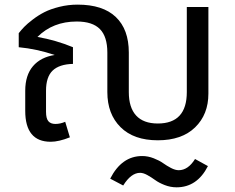

<svg xmlns="http://www.w3.org/2000/svg" viewBox="-20 -594 1004 821"><path d="M778.8 -564H871.1V-193.8Q871.1 -104.5 814.2 -49.3Q757.3 5.9 654.8 5.9Q551.8 5.9 495.4 -50.3Q439 -106.4 439 -200.2V-369.1Q439 -437.5 407.2 -469.7Q375.5 -502 308.1 -502Q206.1 -502 140.1 -436Q218.8 -422.4 292 -392.1V-320.8Q233.4 -319.3 205.1 -292.2Q176.8 -265.1 176.8 -206.1V-116.2Q176.8 -87.4 186.8 -75.7Q196.8 -64 216.8 -64Q237.8 -64 258.8 -73.2L278.8 -6.8Q231.4 12.2 196.8 12.2Q87.9 12.2 87.9 -120.1V-206.1Q87.9 -272 120.8 -310.8Q153.8 -349.6 213.9 -358.9Q137.2 -384.8 60.1 -392.1V-452.1Q71.3 -466.3 83.7 -479.2Q96.2 -492.2 120.1 -510.5Q144 -528.8 169.9 -542Q195.8 -555.2 233.6 -564.7Q271.5 -574.2 312 -574.2Q419.9 -574.2 475.3 -521.2Q530.8 -468.3 530.8 -369.1V-200.2Q530.8 -134.3 562 -100.1Q593.3 -65.9 654.8 -65.9Q778.8 -65.9 778.8 -200.2ZM744.1 133.8Q784.2 133.8 814 85.9L869.1 116.2Q822.8 207 734.9 207Q709 207 684.1 197.3Q659.2 187.5 643.6 176Q627.9 164.6 610.4 154.8Q592.8 145 579.1 145Q540.5 145 506.8 199.2L451.2 169.9Q500.5 73.2 587.9 73.2Q612.8 73.2 637.2 82.8Q661.6 92.3 677.2 103.5Q692.9 114.7 711.2 124.3Q729.5 133.8 744.1 133.8Z"/></svg>

Font: FiraGO
Style: Regular
Weight: 400
Designer: bBox Type
Foundry: bBox Type GmbH
Version: Version 1.001;PS 001.001;hotconv 1.0.88;makeotf.lib2.5.64775